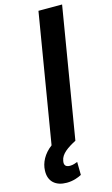

<svg xmlns="http://www.w3.org/2000/svg" viewBox="-182 -777 601 1034"><g transform="rotate(-15 118.5 -260.0)"><path d="M158 0 278.8 -727.3H147L27.7 -9.2C-17.8 24.5 -40.8 70.3 -41.9 112.9C-44.7 173.7 -6 206.7 55.4 206.7C90.9 206.7 120.4 195.3 138.8 185.4L137.8 112.9C127.5 116.8 113.3 122.9 95.5 122.9C71 122.9 62.1 110.1 66.8 87.4C72.4 50.4 111.2 24.5 158 0Z"/></g></svg>

Font: TID UI Semi Bold
Style: Italic
Weight: 600
Italic angle: -9.39999°
Designer: The TID Project Authors
Foundry: Bakken & Bæck
Version: Version 1.001;hotconv 1.0.109;makeotfexe 2.5.65596